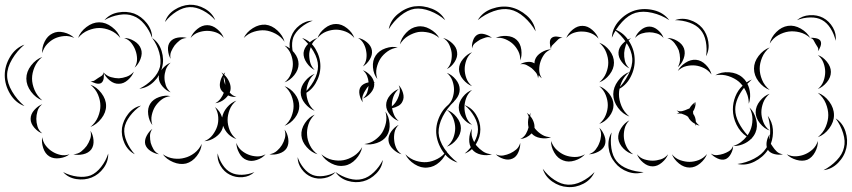

<svg xmlns="http://www.w3.org/2000/svg" viewBox="-118 -665 3589 809"><path d="M322 -580Q344 -606 379.5 -612.5Q415 -619 447 -608Q478 -596 500.5 -567.5Q523 -539 523 -505Q512 -537 490.5 -563Q469 -589 443 -598Q418 -608 384.5 -602.5Q351 -597 322 -580ZM211 -505Q220 -531 246 -551Q272 -571 300 -571Q328 -571 354 -551Q380 -531 389 -505Q371 -527 347 -537Q323 -547 300 -547Q278 -547 253.5 -537Q229 -527 211 -505ZM60 -441Q58 -465 70 -489.5Q82 -514 103 -524Q124 -535 151 -528.5Q178 -522 195 -505Q174 -515 152 -513Q130 -511 113 -503Q96 -495 81 -479.5Q66 -464 60 -441ZM523 -505Q552 -486 563 -450Q574 -414 565 -381Q557 -347 530.5 -321Q504 -295 469 -291Q500 -306 524.5 -331Q549 -356 556 -383Q562 -410 553 -443.5Q544 -477 523 -505ZM405 -505Q426 -505 447.5 -492Q469 -479 476 -459Q483 -440 474 -416.5Q465 -393 449 -380Q460 -398 459.5 -417Q459 -436 453 -452Q448 -467 436.5 -482.5Q425 -498 405 -505ZM-15 -218Q-53 -232 -75.5 -269.5Q-98 -307 -98 -348Q-98 -388 -75.5 -425.5Q-53 -463 -15 -477Q-46 -451 -67 -415.5Q-88 -380 -88 -348Q-88 -315 -67 -279.5Q-46 -244 -15 -218ZM60 -242Q33 -252 13 -278.5Q-7 -305 -7 -334Q-7 -363 13 -389Q33 -415 60 -425Q38 -407 27.5 -382Q17 -357 17 -334Q17 -311 27.5 -286Q38 -261 60 -242ZM446 -363Q439 -344 421 -328Q403 -312 383 -312Q363 -311 344.5 -326Q326 -341 318 -360Q332 -345 349.5 -340Q367 -335 383 -335Q399 -336 416 -342Q433 -348 446 -363ZM318 -360Q321 -350 319 -335.5Q317 -321 308 -315Q299 -310 285 -314Q271 -318 263 -324Q273 -321 280.5 -326Q288 -331 295 -336Q302 -340 309.5 -345Q317 -350 318 -360ZM263 -308Q289 -299 309 -273Q329 -247 329 -219Q329 -191 309 -165.5Q289 -140 263 -130Q285 -148 295 -172.5Q305 -197 305 -219Q305 -242 295 -266Q285 -290 263 -308ZM60 -103Q42 -109 26.5 -127Q11 -145 11 -164Q11 -184 26.5 -201.5Q42 -219 60 -226Q45 -214 40 -197Q35 -180 35 -164Q35 -149 40 -132Q45 -115 60 -103ZM263 -114Q274 -98 276 -75Q278 -52 267 -36Q255 -20 232.5 -15Q210 -10 191 -15Q211 -16 224.5 -27Q238 -38 247 -50Q256 -63 262 -79.5Q268 -96 263 -114ZM175 -15Q159 -2 133.5 1.5Q108 5 90 -6Q72 -17 64 -41.5Q56 -66 60 -87Q63 -66 75.5 -50.5Q88 -35 103 -26Q117 -17 136 -12.5Q155 -8 175 -15ZM338 -18Q339 15 318.5 43Q298 71 268 83Q238 95 203.5 89.5Q169 84 148 60Q176 75 208 79Q240 83 264 74Q288 64 308 38.5Q328 13 338 -18Z M577 -572Q587 -604 617 -623.5Q647 -643 681 -645Q714 -646 745 -628.5Q776 -611 789 -580Q767 -605 737.5 -620.5Q708 -636 681 -635Q654 -634 626 -616.5Q598 -599 577 -572ZM909 -505Q921 -530 947.5 -546.5Q974 -563 1001 -561Q1028 -558 1051 -536.5Q1074 -515 1081 -489Q1066 -511 1043 -523Q1020 -535 999 -537Q977 -539 952.5 -531.5Q928 -524 909 -505ZM685 -505Q693 -526 713 -542.5Q733 -559 755 -559Q777 -559 797 -542.5Q817 -526 825 -505Q811 -522 792 -528.5Q773 -535 755 -535Q737 -535 718 -528.5Q699 -522 685 -505ZM601 -417Q592 -432 590 -453.5Q588 -475 599 -489Q610 -503 631 -506.5Q652 -510 669 -505Q651 -504 639 -494.5Q627 -485 618 -474Q610 -463 603.5 -448.5Q597 -434 601 -417ZM1155 -505Q1191 -493 1211.5 -458.5Q1232 -424 1232 -386Q1232 -348 1211.5 -313.5Q1191 -279 1156 -266Q1185 -290 1203.5 -323Q1222 -356 1222 -386Q1222 -416 1203 -448.5Q1184 -481 1155 -505ZM1081 -473Q1104 -465 1122 -442.5Q1140 -420 1140 -395Q1140 -371 1122 -348.5Q1104 -326 1081 -318Q1100 -333 1108 -354.5Q1116 -376 1116 -395Q1116 -415 1108 -436Q1100 -457 1081 -473ZM601 -276Q582 -283 566.5 -301Q551 -319 551 -339Q551 -358 567 -376Q583 -394 601 -401Q586 -388 580.5 -371Q575 -354 575 -339Q575 -323 580.5 -306Q586 -289 601 -276ZM878 -257Q861 -255 843 -263Q822 -235 789 -230Q803 -238 811.5 -249.5Q820 -261 825 -274Q816 -281 812 -289Q806 -302 809.5 -319Q813 -336 822 -349Q819 -355 815 -360Q820 -357 824 -353Q827 -357 831 -360Q828 -355 827 -350Q840 -338 848 -320Q856 -302 853 -285Q852 -280 850 -275Q862 -261 878 -257ZM825 -341Q824 -333 826 -324Q828 -315 831 -307Q832 -325 825 -341ZM1081 -302Q1106 -293 1124.5 -269Q1143 -245 1143 -218Q1143 -192 1124.5 -168Q1106 -144 1081 -135Q1101 -151 1110 -174Q1119 -197 1119 -218Q1119 -239 1110 -262Q1101 -285 1081 -302ZM524 -138Q510 -156 506.5 -182.5Q503 -209 515 -228Q527 -247 552.5 -256Q578 -265 600 -260Q577 -257 561 -244Q545 -231 535 -215Q526 -200 521.5 -180Q517 -160 524 -138ZM788 -214Q809 -198 818 -170Q822 -193 839 -213Q856 -233 878 -241Q858 -225 849.5 -202.5Q841 -180 841 -160Q841 -139 849.5 -117Q858 -95 878 -79Q838 -93 822 -135Q821 -130 820 -125Q813 -103 790 -87Q767 -71 743 -70Q765 -79 778 -96.5Q791 -114 797 -132Q803 -150 801.5 -172Q800 -194 788 -214ZM450 -15Q421 -30 406.5 -61.5Q392 -93 396 -126Q401 -158 422.5 -185.5Q444 -213 476 -220Q449 -202 429.5 -176Q410 -150 406 -124Q403 -99 415.5 -69Q428 -39 450 -15ZM552 -15Q535 -17 517 -28.5Q499 -40 494 -57Q490 -74 500 -93Q510 -112 524 -122Q514 -108 514 -92.5Q514 -77 517 -63Q521 -50 528.5 -36.5Q536 -23 552 -15ZM1081 -119Q1093 -104 1096.5 -81Q1100 -58 1090 -41Q1080 -25 1058 -18Q1036 -11 1017 -15Q1036 -18 1049 -29.5Q1062 -41 1070 -54Q1078 -67 1082.5 -83.5Q1087 -100 1081 -119ZM1001 -15Q988 1 964 9Q940 17 921 9Q902 2 890 -20Q878 -42 878 -63Q885 -43 899.5 -31Q914 -19 930 -13Q945 -7 964 -6Q983 -5 1001 -15ZM732 -59Q730 -32 711 -7.5Q692 17 666 24Q640 30 611.5 18Q583 6 568 -15Q590 0 614.5 3Q639 6 660 0Q681 -5 701 -20Q721 -35 732 -59ZM954 60Q934 79 904.5 81.5Q875 84 850 71Q826 59 811 33.5Q796 8 799 -19Q805 7 820 29.5Q835 52 855 62Q874 72 901 71.5Q928 71 954 60Z M1520 -542Q1527 -580 1558.5 -606Q1590 -632 1627 -638Q1665 -643 1702.5 -628Q1740 -613 1758 -580Q1730 -605 1694.5 -618.5Q1659 -632 1629 -628Q1599 -623 1569.5 -599Q1540 -575 1520 -542ZM1133 -401Q1111 -421 1104.5 -452.5Q1098 -484 1109 -511Q1119 -539 1144.5 -558.5Q1170 -578 1200 -578Q1172 -568 1149.5 -549Q1127 -530 1118 -508Q1110 -486 1114 -456.5Q1118 -427 1133 -401ZM1220 -505Q1228 -528 1250.5 -546Q1273 -564 1298 -564Q1322 -564 1344.5 -546Q1367 -528 1375 -505Q1359 -524 1338 -532Q1317 -540 1298 -540Q1278 -540 1257 -532Q1236 -524 1220 -505ZM1567 -478Q1572 -504 1593 -526.5Q1614 -549 1640 -553Q1666 -558 1693 -543Q1720 -528 1733 -505Q1713 -522 1689 -527.5Q1665 -533 1644 -530Q1623 -526 1602 -513.5Q1581 -501 1567 -478ZM1208 -370Q1189 -379 1174.5 -400Q1160 -421 1161 -442Q1163 -463 1181 -481Q1199 -499 1220 -505Q1202 -493 1194.5 -475Q1187 -457 1185 -440Q1184 -423 1188.5 -404Q1193 -385 1208 -370ZM1749 -505Q1769 -500 1787.5 -483Q1806 -466 1808 -445Q1811 -425 1797.5 -404Q1784 -383 1765 -374Q1779 -389 1783 -407.5Q1787 -426 1785 -443Q1783 -459 1775 -476.5Q1767 -494 1749 -505ZM1391 -505Q1410 -502 1428 -487Q1446 -472 1449 -453Q1452 -434 1440 -414.5Q1428 -395 1411 -385Q1423 -400 1425.5 -417Q1428 -434 1425 -449Q1423 -464 1415 -479.5Q1407 -495 1391 -505ZM1472 -332Q1456 -352 1453.5 -381Q1451 -410 1465 -431Q1479 -452 1506.5 -461.5Q1534 -471 1558 -465Q1534 -462 1515 -448.5Q1496 -435 1485 -418Q1474 -401 1469 -378.5Q1464 -356 1472 -332ZM1411 -234Q1401 -246 1397 -265.5Q1393 -285 1401 -298Q1406 -306 1415 -311Q1424 -316 1435 -318Q1434 -332 1428.5 -345.5Q1423 -359 1411 -369Q1426 -364 1440 -350Q1454 -336 1458 -319Q1460 -319 1463 -318L1458 -317Q1459 -314 1459 -310Q1459 -291 1444 -273.5Q1429 -256 1411 -250Q1424 -261 1429 -275Q1434 -289 1435 -303Q1431 -299 1428 -294.5Q1425 -290 1422 -285Q1415 -275 1410.5 -262Q1406 -249 1411 -234ZM1765 -358Q1786 -350 1802.5 -330Q1819 -310 1819 -288Q1819 -266 1802.5 -246Q1786 -226 1765 -218Q1782 -232 1788.5 -251Q1795 -270 1795 -288Q1795 -305 1788.5 -324Q1782 -343 1765 -358ZM1208 -198Q1185 -207 1167 -229Q1149 -251 1149 -276Q1149 -300 1167 -322.5Q1185 -345 1208 -354Q1189 -338 1181 -317Q1173 -296 1173 -276Q1173 -256 1181 -235Q1189 -214 1208 -198ZM1562 -155Q1542 -162 1525.5 -181.5Q1509 -201 1509 -222Q1509 -244 1525.5 -263.5Q1542 -283 1562 -290Q1546 -276 1539.5 -257.5Q1533 -239 1533 -222Q1533 -220 1533 -217Q1542 -224 1547.5 -232Q1553 -240 1557 -248Q1563 -260 1566 -275Q1569 -290 1562 -306Q1574 -294 1580 -273.5Q1586 -253 1578 -238Q1573 -226 1560.5 -219Q1548 -212 1534 -209Q1536 -195 1542.5 -180.5Q1549 -166 1562 -155ZM1840 -222Q1870 -211 1888 -181.5Q1906 -152 1906 -120Q1906 -88 1888 -58.5Q1870 -29 1840 -18Q1864 -38 1880 -66Q1896 -94 1896 -120Q1896 -146 1880.5 -173.5Q1865 -201 1840 -222ZM1765 -202Q1788 -194 1806 -171.5Q1824 -149 1824 -125Q1824 -100 1806 -77.5Q1788 -55 1765 -47Q1784 -63 1792 -84Q1800 -105 1800 -125Q1800 -144 1792 -165.5Q1784 -187 1765 -202ZM1506 -195Q1521 -174 1523.5 -144.5Q1526 -115 1512 -93Q1498 -72 1470 -62.5Q1442 -53 1417 -58Q1442 -61 1461.5 -75Q1481 -89 1492 -106Q1503 -124 1508 -147Q1513 -170 1506 -195ZM1220 -15Q1195 -22 1174.5 -45Q1154 -68 1152 -94Q1150 -121 1167 -146.5Q1184 -172 1208 -182Q1189 -164 1181.5 -140.5Q1174 -117 1176 -96Q1177 -75 1188 -52.5Q1199 -30 1220 -15ZM1574 -15Q1555 -20 1538 -36.5Q1521 -53 1519 -72Q1517 -92 1530.5 -111Q1544 -130 1562 -139Q1548 -125 1544.5 -107.5Q1541 -90 1543 -74Q1544 -59 1551 -42.5Q1558 -26 1574 -15ZM1408 -45Q1403 -18 1381.5 5.5Q1360 29 1333 33Q1306 38 1278 23.5Q1250 9 1236 -15Q1257 3 1282 8.5Q1307 14 1329 10Q1351 6 1372.5 -7.5Q1394 -21 1408 -45ZM1765 -31Q1758 -4 1734.5 17.5Q1711 39 1683 41Q1656 44 1629 27Q1602 10 1590 -15Q1610 5 1634.5 12.5Q1659 20 1681 18Q1703 16 1726 4Q1749 -8 1765 -31ZM1296 60Q1278 80 1249 85.5Q1220 91 1195 81Q1170 71 1153 47.5Q1136 24 1136 -3Q1145 23 1162 43.5Q1179 64 1199 72Q1219 80 1245.5 76.5Q1272 73 1296 60ZM1495 9Q1492 41 1467.5 66Q1443 91 1412 99Q1380 107 1347 97Q1314 87 1296 60Q1322 79 1353 87.5Q1384 96 1409 89Q1434 83 1457.5 60.5Q1481 38 1495 9Z M1895 -580Q1915 -614 1954.5 -628Q1994 -642 2032 -635Q2070 -627 2101.5 -599.5Q2133 -572 2139 -533Q2120 -567 2090.5 -593Q2061 -619 2030 -625Q1999 -631 1962 -618Q1925 -605 1895 -580ZM2268 -505Q2276 -525 2296 -541Q2316 -557 2337 -556Q2358 -556 2377.5 -539Q2397 -522 2404 -502Q2390 -518 2372 -525Q2354 -532 2336 -532Q2319 -533 2300.5 -527Q2282 -521 2268 -505ZM2466 -543Q2505 -532 2529.5 -496Q2554 -460 2556 -420Q2559 -379 2539 -340.5Q2519 -302 2482 -286Q2511 -314 2529.5 -350.5Q2548 -387 2546 -419Q2544 -451 2521.5 -485Q2499 -519 2466 -543ZM1871 -461Q1869 -476 1875 -494Q1881 -512 1894 -519Q1907 -526 1925.5 -520.5Q1944 -515 1955 -505Q1941 -511 1928.5 -507Q1916 -503 1905 -498Q1895 -492 1884.5 -484Q1874 -476 1871 -461ZM1971 -505Q1990 -515 2016.5 -513.5Q2043 -512 2059 -497Q2075 -482 2078.5 -456Q2082 -430 2074 -410Q2075 -432 2065.5 -450Q2056 -468 2043 -480Q2030 -492 2011 -500Q1992 -508 1971 -505ZM2204 -457Q2200 -467 2199 -482Q2198 -497 2205 -504Q2213 -512 2227.5 -511Q2242 -510 2252 -505Q2241 -506 2234.5 -499.5Q2228 -493 2222 -487Q2216 -481 2209.5 -474.5Q2203 -468 2204 -457ZM2407 -485Q2432 -476 2450.5 -452Q2469 -428 2469 -401Q2469 -375 2450.5 -351Q2432 -327 2407 -318Q2427 -335 2436 -357.5Q2445 -380 2445 -401Q2445 -422 2436 -445Q2427 -468 2407 -485ZM2074 -394Q2086 -402 2104 -404Q2122 -406 2134 -398Q2134 -406 2136 -412Q2142 -431 2163 -444Q2184 -457 2204 -457Q2185 -450 2174.5 -435Q2164 -420 2159 -404Q2154 -389 2154 -370.5Q2154 -352 2165 -335Q2158 -340 2152 -348Q2151 -341 2149 -335Q2148 -350 2139.5 -360Q2131 -370 2122 -378Q2112 -385 2100.5 -391Q2089 -397 2074 -394ZM1871 -302Q1850 -310 1833 -330.5Q1816 -351 1816 -374Q1816 -396 1833 -416.5Q1850 -437 1871 -445Q1854 -431 1847 -411.5Q1840 -392 1840 -374Q1840 -355 1847 -335.5Q1854 -316 1871 -302ZM2407 -302Q2431 -293 2449 -270Q2467 -247 2467 -222Q2467 -197 2449 -174Q2431 -151 2407 -143Q2426 -159 2434.5 -180.5Q2443 -202 2443 -222Q2443 -242 2434.5 -264Q2426 -286 2407 -302ZM1871 -139Q1849 -146 1832 -167.5Q1815 -189 1815 -212Q1815 -235 1832 -256.5Q1849 -278 1871 -286Q1853 -271 1846 -251Q1839 -231 1839 -212Q1839 -194 1846 -173.5Q1853 -153 1871 -139ZM1810 20Q1771 8 1747 -28Q1723 -64 1720 -105Q1718 -145 1738.5 -183.5Q1759 -222 1796 -238Q1766 -210 1747.5 -174Q1729 -138 1730 -105Q1732 -73 1754.5 -39Q1777 -5 1810 20ZM2102 -190Q2107 -186 2113 -180Q2115 -186 2117 -190Q2116 -182 2116 -176Q2125 -166 2130 -152.5Q2135 -139 2134 -127Q2136 -123 2139 -120Q2150 -107 2166.5 -97Q2183 -87 2204 -87Q2184 -79 2159 -83.5Q2134 -88 2122 -103Q2102 -82 2074 -79Q2090 -87 2098 -101Q2106 -115 2109 -128Q2104 -150 2110 -173Q2107 -182 2102 -190ZM2407 -127Q2421 -114 2429 -92.5Q2437 -71 2430 -53Q2423 -36 2402.5 -25.5Q2382 -15 2363 -15Q2381 -21 2391.5 -34.5Q2402 -48 2407 -62Q2413 -76 2414.5 -93Q2416 -110 2407 -127ZM1955 -15Q1934 -8 1909 -13.5Q1884 -19 1871 -36Q1858 -53 1859 -78.5Q1860 -104 1871 -123Q1866 -102 1872.5 -83.5Q1879 -65 1890 -51Q1901 -38 1917 -27Q1933 -16 1955 -15ZM2347 -15Q2331 3 2304 11.5Q2277 20 2255 11Q2232 3 2217.5 -22Q2203 -47 2204 -71Q2212 -48 2228.5 -33Q2245 -18 2263 -11Q2281 -4 2303.5 -3.5Q2326 -3 2347 -15ZM2074 -63Q2075 -45 2066.5 -24.5Q2058 -4 2042 3Q2025 11 2004 4.5Q1983 -2 1971 -15Q1987 -7 2003 -10Q2019 -13 2032 -19Q2045 -25 2057 -35Q2069 -45 2074 -63ZM2387 60Q2373 92 2340.5 109Q2308 126 2273 123Q2239 121 2209 100Q2179 79 2169 46Q2189 74 2218 93Q2247 112 2274 113Q2302 115 2332.5 100Q2363 85 2387 60Z M2460 -506Q2462 -546 2490.5 -577.5Q2519 -609 2557 -621Q2596 -632 2637 -622Q2678 -612 2702 -580Q2669 -602 2630 -611Q2591 -620 2560 -611Q2530 -602 2503 -572.5Q2476 -543 2460 -506ZM3240 -580Q3262 -599 3293.5 -601Q3325 -603 3350 -590Q3376 -576 3391.5 -549Q3407 -522 3403 -493Q3397 -521 3381.5 -545.5Q3366 -570 3345 -581Q3325 -592 3296 -591.5Q3267 -591 3240 -580ZM2726 -580Q2756 -591 2788 -581Q2820 -571 2841 -547Q2861 -523 2866.5 -489.5Q2872 -456 2857 -428Q2862 -459 2856 -490Q2850 -521 2833 -540Q2817 -559 2787.5 -569.5Q2758 -580 2726 -580ZM3125 -481Q3131 -508 3153 -530Q3175 -552 3202 -556Q3229 -560 3256 -544.5Q3283 -529 3296 -505Q3276 -523 3251.5 -529Q3227 -535 3205 -532Q3183 -529 3161 -516.5Q3139 -504 3125 -481ZM2558 -505Q2564 -523 2581.5 -538Q2599 -553 2618 -553Q2637 -553 2654.5 -538Q2672 -523 2678 -505Q2666 -519 2649.5 -524Q2633 -529 2618 -529Q2603 -529 2586.5 -524Q2570 -519 2558 -505ZM3296 -505Q3306 -507 3320 -504Q3334 -501 3339 -493Q3344 -484 3339.5 -470.5Q3335 -457 3328 -449Q3332 -459 3327 -466.5Q3322 -474 3318 -481Q3314 -488 3310 -495.5Q3306 -503 3296 -505ZM2694 -505Q2715 -505 2736 -492.5Q2757 -480 2764 -461Q2771 -441 2762.5 -418Q2754 -395 2738 -382Q2748 -400 2747.5 -418.5Q2747 -437 2742 -453Q2736 -468 2724.5 -483Q2713 -498 2694 -505ZM2534 -377Q2516 -385 2501.5 -404.5Q2487 -424 2488 -444Q2489 -464 2505.5 -481Q2522 -498 2541 -504Q2525 -492 2519 -475Q2513 -458 2512 -442Q2511 -426 2515 -408.5Q2519 -391 2534 -377ZM3125 -286Q3098 -296 3078.5 -321.5Q3059 -347 3059 -376Q3059 -404 3078.5 -429.5Q3098 -455 3125 -465Q3103 -447 3093 -422.5Q3083 -398 3083 -376Q3083 -353 3093 -328.5Q3103 -304 3125 -286ZM3328 -433Q3349 -426 3366 -405Q3383 -384 3383 -362Q3383 -339 3366 -318.5Q3349 -298 3328 -290Q3345 -304 3352 -323.5Q3359 -343 3359 -362Q3359 -380 3352 -399.5Q3345 -419 3328 -433ZM2738 -366Q2748 -386 2770 -400.5Q2792 -415 2815 -413Q2837 -411 2856 -392Q2875 -373 2880 -351Q2867 -369 2848.5 -378Q2830 -387 2812 -389Q2794 -391 2774 -386.5Q2754 -382 2738 -366ZM2534 -174Q2506 -184 2486 -211Q2466 -238 2466 -268Q2466 -297 2486 -324Q2506 -351 2534 -362Q2511 -343 2500.5 -317.5Q2490 -292 2490 -268Q2490 -244 2500.5 -218.5Q2511 -193 2534 -174ZM2896 -348Q2921 -363 2954.5 -360.5Q2988 -358 3010 -339Q3020 -331 3028 -318Q3038 -325 3050 -330Q3040 -321 3031 -312Q3041 -293 3042.5 -270Q3044 -247 3037 -228Q3037 -247 3031.5 -264Q3026 -281 3017 -295Q3000 -274 2990 -250Q2980 -226 2980 -204Q2980 -177 2994.5 -148.5Q3009 -120 3032 -95Q3039 -105 3043 -115Q3052 -135 3052.5 -161Q3053 -187 3040 -212Q3060 -193 3068 -162Q3076 -131 3065 -106Q3059 -92 3048 -81L3050 -79L3047 -80Q3032 -65 3011.5 -57Q2991 -49 2971 -50Q2989 -55 3003.5 -66Q3018 -77 3028 -90Q3001 -108 2985.5 -139.5Q2970 -171 2970 -204Q2970 -232 2980.5 -258.5Q2991 -285 3011 -304Q3003 -314 2995 -321Q2977 -336 2951 -344.5Q2925 -353 2896 -348ZM3328 -274Q3356 -264 3376 -237Q3396 -210 3396 -180Q3396 -151 3376 -124Q3356 -97 3328 -87Q3351 -106 3361.5 -131.5Q3372 -157 3372 -180Q3372 -204 3361.5 -229.5Q3351 -255 3328 -274ZM3125 -115Q3102 -123 3084 -145.5Q3066 -168 3066 -192Q3066 -217 3084 -239.5Q3102 -262 3125 -270Q3106 -254 3098 -233Q3090 -212 3090 -192Q3090 -173 3098 -151.5Q3106 -130 3125 -115ZM2733 -185Q2738 -188 2744 -191Q2738 -195 2733 -200Q2745 -194 2757 -197Q2769 -200 2779 -205Q2784 -207 2787 -208Q2797 -226 2813 -235Q2808 -229 2805 -221Q2811 -227 2813 -235Q2814 -213 2802 -195Q2802 -190 2803 -185Q2813 -172 2814 -152Q2820 -142 2830 -136Q2822 -137 2814 -141Q2814 -137 2813 -134Q2812 -139 2811 -143Q2801 -148 2793 -156Q2785 -164 2781 -173Q2773 -179 2767 -181Q2761 -183 2754 -186Q2743 -188 2733 -185ZM3117 -177Q3136 -152 3138.5 -120.5Q3141 -89 3130 -59Q3133 -54 3138 -47Q3145 -36 3155 -26.5Q3165 -17 3181 -15Q3165 -11 3146 -15.5Q3127 -20 3118 -33V-34Q3097 -2 3061 16Q3025 34 2989 26Q3026 21 3059.5 3.5Q3093 -14 3109 -39Q3111 -42 3113 -45Q3110 -58 3113.5 -73Q3117 -88 3125 -99Q3122 -88 3124 -77Q3133 -125 3117 -177ZM3403 -166Q3433 -147 3444.5 -111Q3456 -75 3448 -41Q3440 -6 3413.5 21Q3387 48 3352 52Q3383 36 3407.5 10.5Q3432 -15 3438 -43Q3445 -70 3434.5 -104Q3424 -138 3403 -166ZM2550 -15Q2528 -20 2509 -39Q2490 -58 2487 -81Q2485 -103 2499.5 -125.5Q2514 -148 2534 -158Q2518 -142 2513.5 -121.5Q2509 -101 2511 -83Q2513 -65 2522 -46.5Q2531 -28 2550 -15ZM2594 60Q2562 71 2528 59Q2494 47 2473 20Q2451 -6 2446.5 -42Q2442 -78 2459 -107Q2453 -74 2458 -40.5Q2463 -7 2480 14Q2497 35 2528.5 47Q2560 59 2594 60ZM3328 -71Q3329 -48 3316.5 -24.5Q3304 -1 3284 8Q3263 16 3237.5 8.5Q3212 1 3197 -15Q3217 -5 3237.5 -6.5Q3258 -8 3274 -15Q3291 -22 3306 -35.5Q3321 -49 3328 -71ZM2971 -50Q2971 -34 2961.5 -16.5Q2952 1 2938 6Q2923 11 2905 2.5Q2887 -6 2877 -18Q2890 -10 2904 -11.5Q2918 -13 2930 -17Q2942 -21 2953.5 -28Q2965 -35 2971 -50ZM2861 -16Q2853 6 2832 23.5Q2811 41 2788 41Q2764 41 2743 24Q2722 7 2713 -15Q2728 3 2748.5 10Q2769 17 2787 17Q2806 17 2826 9.5Q2846 2 2861 -16ZM2697 -15Q2690 4 2671 20Q2652 36 2632 36Q2611 36 2592 20Q2573 4 2566 -15Q2579 1 2597 6.5Q2615 12 2632 12Q2648 12 2666 6.5Q2684 1 2697 -15Z"/></svg>

Font: Rubik Puddles
Style: Regular
Weight: 400
Designer: Hubert and Fischer, NaN
Foundry: Hubert and Fischer, NaN
Version: Version 2.200